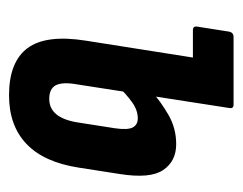

<svg xmlns="http://www.w3.org/2000/svg" viewBox="-76 -455 537 425"><g transform="rotate(90 192.5 -242.5)"><path d="M47 -401Q37 -401 39 -411L50 -481Q52 -491 62 -491H147L133 -401ZM191 6Q117 6 86.5 -35Q56 -76 70 -164L120 -481Q122 -491 131 -491H212Q221 -491 219 -481L167 -146Q161 -113 168.5 -98Q176 -83 199 -83Q241 -83 251 -146L264 -229Q268 -257 262 -268Q256 -279 242 -279Q224 -279 206.5 -266.5Q189 -254 173 -237L183 -310Q205 -330 234.5 -347Q264 -364 299 -364Q337 -364 356.5 -335Q376 -306 365 -238L351 -148Q339 -71 298.5 -32.5Q258 6 191 6Z"/></g></svg>

Font: Sofia Sans Extra Condensed
Style: Bold Italic
Weight: 700
Italic angle: -9°
Designer: Botio Nikoltchev, Ani Petrova
Foundry: lettersoup
Version: Version 4.101